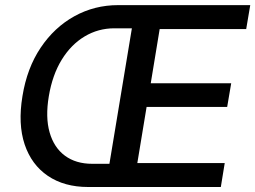

<svg xmlns="http://www.w3.org/2000/svg" viewBox="-20 -748 1021 768"><path d="M332.5 0Q237.3 0 171.6 -44.4Q106 -88.9 78.6 -170.4Q51.3 -252 69.8 -363.3Q87.9 -475.6 142.6 -557.1Q197.3 -638.7 277.6 -683.1Q357.9 -727.5 452.6 -727.5H565.9L550.8 -634.8H437.5Q373 -634.8 318.6 -602.3Q264.2 -569.8 226.8 -509Q189.5 -448.2 175.3 -363.3Q161.1 -278.8 178.5 -218.3Q195.8 -157.7 239.7 -125.2Q283.7 -92.8 348.6 -92.8H461.9L444.8 0ZM402.3 0 522.9 -727.5H981L964.8 -631.8H618.7L583 -415H904.8L888.7 -320.3H566.4L529.3 -95.7H878.9L863.3 0Z"/></svg>

Font: Inter Medium
Style: Italic
Weight: 500
Italic angle: -9.3988°
Designer: Rasmus Andersson
Foundry: rsms
Version: Version 4.001;git-66647c0bb